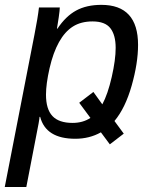

<svg xmlns="http://www.w3.org/2000/svg" viewBox="-21 -559 642 787"><path d="M448.2 -63 486.3 -11.2 429.2 32.7 392.6 -16.6Q345.7 9.8 287.6 9.8Q167 9.8 143.6 -80.1H141.1Q141.1 -75.2 137.2 -52.7Q133.3 -30.3 86.9 207.5H-1.5L120.6 -418.9Q133.8 -485.4 138.7 -528.3H224.1Q224.1 -518.6 219.7 -487.5Q215.3 -456.5 212.4 -441.4H214.4Q248.5 -492.7 291.3 -515.9Q334 -539.1 394.5 -539.1Q544.9 -539.1 544.9 -375Q544.9 -300.3 518.8 -208.3Q492.7 -116.2 448.2 -63ZM453.1 -362.8Q453.1 -415.5 431.4 -443.4Q409.7 -471.2 358.4 -471.2Q311 -471.2 278.1 -450.4Q245.1 -429.7 220.9 -386.5Q196.8 -343.3 182.1 -279.1Q167.5 -214.8 167.5 -170.9Q167.5 -111.8 193.8 -83.5Q220.2 -55.2 276.4 -55.2Q318.8 -55.2 349.6 -75.7L303.7 -137.7L361.8 -182.1L398.4 -131.3Q420.9 -172.9 437 -243.4Q453.1 -314 453.1 -362.8Z"/></svg>

Font: Liberation Mono
Style: Italic
Weight: 400
Italic angle: -12°
Monospace: yes
Designer: Steve Matteson
Foundry: Ascender Corporation
Version: Version 2.1.5